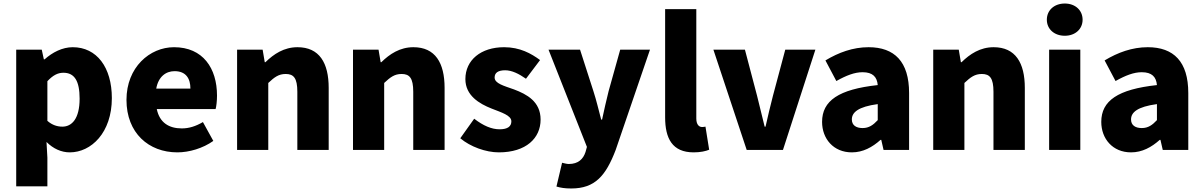

<svg xmlns="http://www.w3.org/2000/svg" viewBox="-20 -851 6831 1090"><path d="M72 207H249V44L244 -45C282 -7 328 14 376 14C498 14 615 -98 615 -294C615 -469 529 -583 393 -583C334 -583 278 -554 233 -514H229L217 -569H72ZM334 -132C307 -132 277 -140 249 -165V-390C280 -423 307 -438 340 -438C403 -438 432 -391 432 -291C432 -177 388 -132 334 -132Z M987 14C1054 14 1132 -9 1191 -51L1132 -158C1091 -134 1053 -122 1012 -122C940 -122 886 -154 870 -232H1204C1208 -245 1212 -277 1212 -308C1212 -464 1132 -583 968 -583C830 -583 698 -469 698 -284C698 -96 824 14 987 14ZM867 -348C879 -416 922 -447 971 -447C1036 -447 1061 -405 1061 -348Z M1326 0H1503V-380C1538 -413 1562 -431 1602 -431C1647 -431 1668 -408 1668 -330V0H1846V-352C1846 -494 1793 -583 1669 -583C1592 -583 1534 -544 1487 -498H1483L1471 -569H1326Z M1984 0H2161V-380C2196 -413 2220 -431 2260 -431C2305 -431 2326 -408 2326 -330V0H2504V-352C2504 -494 2451 -583 2327 -583C2250 -583 2192 -544 2145 -498H2141L2129 -569H1984Z M2812 14C2967 14 3049 -67 3049 -172C3049 -275 2970 -316 2899 -343C2840 -364 2788 -377 2788 -411C2788 -438 2808 -452 2848 -452C2886 -452 2926 -432 2966 -404L3046 -510C2996 -547 2932 -583 2842 -583C2710 -583 2622 -510 2622 -402C2622 -308 2702 -262 2770 -235C2828 -212 2883 -196 2883 -162C2883 -134 2863 -117 2816 -117C2771 -117 2724 -137 2672 -177L2593 -66C2650 -18 2738 14 2812 14Z M3223 219C3358 219 3419 147 3475 1L3670 -569H3501L3435 -333C3422 -279 3409 -226 3398 -172H3393C3378 -228 3366 -281 3349 -333L3273 -569H3094L3312 -17L3304 12C3291 52 3263 80 3209 80C3196 80 3181 75 3171 73L3139 208C3163 215 3186 219 3223 219Z M3918 14C3957 14 3987 7 4006 -1L3985 -132C3975 -130 3971 -130 3965 -130C3951 -130 3933 -141 3933 -178V-799H3756V-185C3756 -66 3796 14 3918 14Z M4219 0H4425L4609 -569H4438L4368 -307C4354 -251 4339 -192 4326 -132H4321C4306 -192 4292 -251 4278 -307L4209 -569H4030Z M4816 14C4879 14 4932 -15 4979 -57H4983L4996 0H5141V-323C5141 -501 5058 -583 4911 -583C4822 -583 4741 -553 4666 -508L4728 -391C4785 -423 4832 -441 4877 -441C4935 -441 4959 -414 4963 -368C4741 -344 4647 -279 4647 -159C4647 -64 4711 14 4816 14ZM4877 -124C4840 -124 4816 -140 4816 -173C4816 -213 4852 -245 4963 -260V-169C4937 -141 4913 -124 4877 -124Z M5278 0H5455V-380C5490 -413 5514 -431 5554 -431C5599 -431 5620 -408 5620 -330V0H5798V-352C5798 -494 5745 -583 5621 -583C5544 -583 5486 -544 5439 -498H5435L5423 -569H5278Z M5936 0H6113V-569H5936ZM6025 -648C6084 -648 6126 -686 6126 -739C6126 -793 6084 -831 6025 -831C5965 -831 5923 -793 5923 -739C5923 -686 5965 -648 6025 -648Z M6401 14C6464 14 6517 -15 6564 -57H6568L6581 0H6726V-323C6726 -501 6643 -583 6496 -583C6407 -583 6326 -553 6251 -508L6313 -391C6370 -423 6417 -441 6462 -441C6520 -441 6544 -414 6548 -368C6326 -344 6232 -279 6232 -159C6232 -64 6296 14 6401 14ZM6462 -124C6425 -124 6401 -140 6401 -173C6401 -213 6437 -245 6548 -260V-169C6522 -141 6498 -124 6462 -124Z"/></svg>

Font: Noto Sans T Chinese Black
Style: Bold
Weight: 900
Designer: Ryoko NISHIZUKA (kana & ideographs); Paul D. Hunt (Latin, Greek & Cyrillic); Wenlong ZHANG (bopomofo); Sandoll Communica
Foundry: Adobe Systems Incorporated
Version: Version 1.000;PS 1;hotconv 1.0.78;makeotf.lib2.5.61930